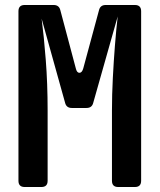

<svg xmlns="http://www.w3.org/2000/svg" viewBox="-20 -750 640 770"><path d="M79 0Q54 0 54 -25V-705Q54 -730 79 -730H195Q217 -730 222 -709L284 -476Q288 -458 298.5 -458Q309 -458 314 -476L377 -709Q382 -730 404 -730H521Q546 -730 546 -705V-25Q546 0 521 0H454Q429 0 429 -25V-307Q429 -370 432.5 -437.5Q436 -505 441 -568.5Q446 -632 452 -684L354 -338Q349 -317 327 -317H268Q246 -317 241 -338L147 -675Q156 -606 163.5 -510.5Q171 -415 171 -307V-25Q171 0 146 0Z"/></svg>

Font: Pitagon Sans Mono
Style: Bold
Weight: 700
Monospace: yes
Designer: Travis Tran
Foundry: Pitagon
Version: Version 1.001; ttfautohint (v1.8.4.7-5d5b);gftools[0.9.26]